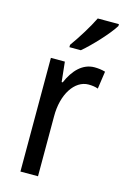

<svg xmlns="http://www.w3.org/2000/svg" viewBox="-118 -821 573 876"><g transform="rotate(15 168.5 -383.0)"><path d="M331 -757V-766H231C209 -721 175 -666 140 -617V-606H194C237 -642 306 -716 331 -757ZM275 -547C219 -547 178 -504 152 -443H147L137 -537H71V0H154V-282C153 -388 204 -464 269 -464C285 -464 301 -462 314 -457L326 -540C309 -545 291 -547 275 -547Z"/></g></svg>

Font: Noto Sans Georgian Condensed
Style: Regular
Weight: 400
Width: 3
Designer: Monotype Design Team, Akaki Razmadze
Foundry: Google LLC
Version: Version 2.005